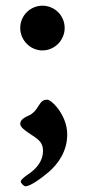

<svg xmlns="http://www.w3.org/2000/svg" viewBox="-20 -499 297 674"><path d="M51 -401C51 -358 86 -322 129 -322C172 -322 207 -358 207 -401C207 -444 172 -479 129 -479C86 -479 51 -444 51 -401ZM51 -64C51 -52 70 -39 96 -22C119 -7 131 5 131 31C131 65 109 92 83 110C64 123 53 132 53 138C53 145 64 155 70 155C85 155 123 129 152 104C183 77 216 33 216 -27C216 -95 161 -149 146 -149C131 -149 125 -143 115 -127C106 -112 96 -100 82 -94C64 -86 51 -78 51 -64Z"/></svg>

Font: Monomakh Unicode
Style: Regular
Weight: 400
Version: Version 1.2